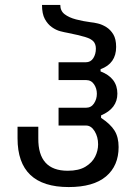

<svg xmlns="http://www.w3.org/2000/svg" viewBox="-20 -757 568 777"><path d="M258 0Q51 0 51 -197V-244H135V-197Q134 -66 254 -66Q299 -66 326 -82.5Q353 -99 365 -123Q377 -147 377 -173Q377 -203 363 -226Q349 -249 328 -249H217V-321H328Q349 -321 360.5 -338.5Q372 -356 372 -377.5Q372 -399 360.5 -416Q349 -433 328 -433H217V-505H327Q347 -505 357.5 -521.5Q368 -538 368 -560Q368 -578 358.5 -589Q349 -600 324 -607.5Q299 -615 254 -624Q242 -626 224.5 -630.5Q207 -635 190 -647Q173 -659 161.5 -680Q150 -701 150 -737H224Q224 -713 241.5 -699.5Q259 -686 287.5 -678.5Q316 -671 347 -667Q359 -666 376 -662Q393 -658 410 -647.5Q427 -637 438.5 -618Q450 -599 450 -567Q450 -500 387 -477V-468Q455 -442 455 -378Q455 -318 389 -290V-280Q427 -255 443.5 -228.5Q460 -202 460 -162Q460 -86 409 -43Q358 0 258 0Z"/></svg>

Font: PlemolJP
Style: Regular
Weight: 400
Monospace: yes
Version: v2.0.4; ttfautohint (v1.8.4.7-5d5b-dirty) -l 6 -r 45 -G 200 